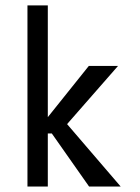

<svg xmlns="http://www.w3.org/2000/svg" viewBox="-20 -680 510 700"><path d="M419.9 0 224.6 -227.5 410.2 -439.5H303.7L154.3 -252.9V-660.2H80.1V0H154.3V-193.4H168.9L304.7 0Z"/></svg>

Font: Geo
Style: Regular
Weight: 500
Version: Version 001.2